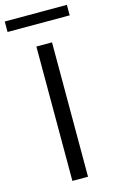

<svg xmlns="http://www.w3.org/2000/svg" viewBox="-166 -921 589 973"><g transform="rotate(-15 128.0 -434.5)"><path d="M87 0V-705H169V0ZM-35 -814V-869H291V-814Z"/></g></svg>

Font: Nunito Sans
Style: Regular
Weight: 400
Designer: Vernon Adams
Foundry: Vernon Adams
Version: Version 3.101; ttfautohint (v1.8.4.7-5d5b);gftools[0.9.27]